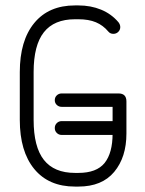

<svg xmlns="http://www.w3.org/2000/svg" viewBox="-20 -684 535 708"><path d="M207.5 -290Q196.8 -290 189.4 -297.1Q182 -304.1 182 -314.5Q182 -325.2 189.4 -332.3Q196.8 -339.4 207.5 -339.4H417Q446.2 -339.4 446.2 -310.1V-191.5Q446.2 -104.2 401.1 -50.1Q356 4 269 4H256.6Q159.6 4 106.3 -60.9Q53 -125.8 53 -241.9V-418.1Q53 -534.2 106.3 -599.1Q159.6 -664 256.6 -664H269Q314.8 -664 352.7 -648.4Q390.6 -632.9 417 -601.8Q423.5 -593.2 423.5 -584.1Q423.5 -573.8 416.1 -566.5Q408.8 -559.2 398 -559.2Q386.5 -559.2 379.6 -567.5Q360.1 -590.8 333.6 -601.9Q307.1 -613 269 -613H256.6Q179.6 -613 141.8 -565.1Q104 -517.2 104 -418.1V-241.9Q104 -142.4 141.8 -94.4Q179.6 -46.4 256.6 -46.4H269Q336.2 -46.4 365.8 -83.1Q395.2 -119.9 395.2 -191.5V-290ZM207.5 -186.4Q196.8 -186.4 189.4 -193.8Q182 -201.1 182 -211.9Q182 -222.6 189.4 -230Q196.8 -237.4 207.5 -237.4H420.8Q431.1 -237.4 438.7 -230Q446.2 -222.6 446.2 -211.9Q446.2 -201.1 438.7 -193.8Q431.1 -186.4 420.8 -186.4Z"/></svg>

Font: Libertine-Super Thin
Style: Regular
Weight: 100
Designer: Bastien Sozeau
Foundry: NBR — Bastien Sozeau
Version: Version 2.003;gftools[0.9.33]